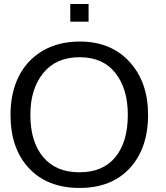

<svg xmlns="http://www.w3.org/2000/svg" viewBox="-20 -932 834 963"><path d="M424.3 -823.2V-912.1H332.5V-823.2ZM378.9 10.7C485.8 10.7 569.8 -22.5 630.9 -88.4C691.9 -154.8 722.7 -244.1 722.7 -356C722.7 -465.8 691.4 -554.7 629.4 -622.1C567.4 -689.9 484.4 -723.6 379.9 -723.6C308.1 -723.6 246.1 -708 193.4 -676.8C87.9 -614.7 32.7 -501 32.7 -356C32.7 -243.7 63.5 -154.3 125 -88.4C187 -22.5 271.5 10.7 378.9 10.7ZM377.9 -67.9C298.8 -67.9 238.3 -93.8 195.8 -145C153.3 -196.3 132.3 -266.6 132.3 -356C132.3 -442.9 153.8 -512.7 196.8 -565.4C240.2 -618.7 300.8 -645 378.9 -645C457.5 -645 517.1 -618.7 558.6 -565.9C600.1 -513.7 621.1 -443.4 621.1 -356C621.1 -266.6 600.6 -195.8 559.1 -144.5C517.6 -93.3 457.5 -67.9 377.9 -67.9Z"/></svg>

Font: Ride
Style: Regular
Weight: 400
Version: Version 3.000